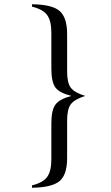

<svg xmlns="http://www.w3.org/2000/svg" viewBox="-20 -700 520 901"><path d="M295 -540V-363Q295 -311 312.5 -288Q330 -265 380 -250Q330 -234 312.5 -211Q295 -188 295 -136V42Q295 129 251 156Q213 180 130 181V170Q182 157 201.5 130Q221 103 221 47V-121Q221 -183 240 -209Q259 -235 315 -250Q259 -264 240 -289.5Q221 -315 221 -378V-546Q221 -602 201.5 -629Q182 -656 130 -669V-680Q214 -679 251 -655Q295 -627 295 -540Z"/></svg>

Font: STIX Math
Style: Regular
Weight: 400
Designer: MicroPress Inc., with final additions and corrections provided by Coen Hoffman, Elsevier (retired)
Version: Version 1.1.1